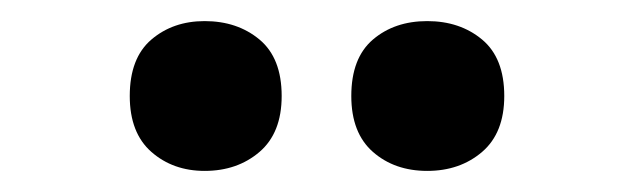

<svg xmlns="http://www.w3.org/2000/svg" viewBox="-20 -778 592 182"><path d="M103 -687Q103 -723 123.5 -740.5Q144 -758 174 -758Q205 -758 226 -740.5Q247 -723 247 -687Q247 -652 226 -634Q205 -616 174 -616Q144 -616 123.5 -634Q103 -652 103 -687ZM313 -687Q313 -723 333.5 -740.5Q354 -758 385 -758Q416 -758 437 -740.5Q458 -723 458 -687Q458 -652 437 -634Q416 -616 385 -616Q354 -616 333.5 -634Q313 -652 313 -687Z"/></svg>

Font: Noto Sans Khmer SemiCondensed ExtraBold
Style: Regular
Weight: 800
Width: 4
Designer: Danh Hong and the Monotype Design Team
Foundry: Monotype Imaging Inc.
Version: Version 2.004